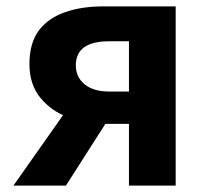

<svg xmlns="http://www.w3.org/2000/svg" viewBox="-20 -580 648 600"><path d="M383 -193H309Q249 -193 195 -212.5Q141 -232 106.5 -274Q72 -316 72 -380Q72 -447 103 -487Q132 -524 183.5 -542Q235 -560 302 -560H529V0H383ZM383 -451H321Q217 -451 217 -376Q217 -339 244.5 -316.5Q272 -294 321 -294H383ZM212 -270 333 -230 186 0H22Z"/></svg>

Font: Merged Yaku Han JP
Style: Bold
Weight: 700
Designer: Ryoko NISHIZUKA 西塚涼子 (kana, bopomofo & ideographs); Paul D. Hunt (Latin, Greek & Cyrillic); Sandoll Communications 산돌커뮤니
Foundry: Adobe
Version: Version 2.004